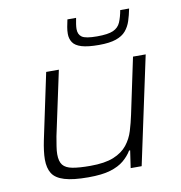

<svg xmlns="http://www.w3.org/2000/svg" viewBox="-82 -811 846 895"><g transform="rotate(-10 340.5 -363.0)"><path d="M265 8Q193 8 152 -4.5Q111 -17 95 -42.5Q79 -68 79 -109Q79 -127 82 -150.5Q85 -174 90 -198L156 -510H216L151 -206Q147 -183 143.5 -161Q140 -139 140 -123Q140 -89 153.5 -72Q167 -55 198.5 -49Q230 -43 283 -43Q352 -43 393.5 -60Q435 -77 458 -106Q481 -135 492 -171Q503 -207 511 -245L567 -510H627L518 0H466L478 -82H473Q458 -57 433.5 -36.5Q409 -16 369.5 -4Q330 8 265 8ZM421 -591Q368 -591 338.5 -600Q309 -609 297.5 -626.5Q286 -644 286 -667Q286 -683 289 -699.5Q292 -716 296 -734H337Q334 -719 332 -705.5Q330 -692 330 -682Q330 -656 347.5 -644Q365 -632 419 -632Q471 -632 495.5 -643Q520 -654 530 -677.5Q540 -701 546 -734H588Q582 -703 573.5 -677Q565 -651 548.5 -631.5Q532 -612 501.5 -601.5Q471 -591 421 -591Z"/></g></svg>

Font: Saira Expanded Light
Style: Italic
Weight: 300
Width: 7
Italic angle: -12°
Designer: Hector Gatti with collaboration of the Omnibus-Type team
Foundry: Omnibus-Type
Version: Version 1.101